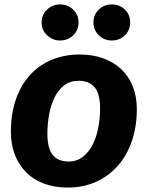

<svg xmlns="http://www.w3.org/2000/svg" viewBox="-20 -827 665 863"><path d="M595 -336Q595 -260 573.5 -195.5Q552 -131 511.5 -84Q471 -37 413.5 -10.5Q356 16 284 16Q225 16 178 -1.5Q131 -19 98 -52Q65 -85 47 -131Q29 -177 29 -234Q29 -316 51.5 -380.5Q74 -445 115 -490Q156 -535 213 -558.5Q270 -582 338 -582Q396 -582 443.5 -565Q491 -548 524.5 -516.5Q558 -485 576.5 -439.5Q595 -394 595 -336ZM288 -101Q326 -101 353 -122.5Q380 -144 397 -178Q414 -212 422 -254.5Q430 -297 430 -338Q430 -405 405.5 -434.5Q381 -464 333 -464Q295 -464 268.5 -443.5Q242 -423 225.5 -389.5Q209 -356 201 -313.5Q193 -271 193 -226Q193 -160 217 -130.5Q241 -101 288 -101ZM250 -645Q216 -645 191.5 -668.5Q167 -692 167 -726Q167 -761 191.5 -784Q216 -807 250 -807Q285 -807 309 -784Q333 -761 333 -726Q333 -692 309 -668.5Q285 -645 250 -645ZM483 -645Q448 -645 424 -668.5Q400 -692 400 -726Q400 -761 424 -784Q448 -807 483 -807Q518 -807 541.5 -784Q565 -761 565 -726Q565 -692 541.5 -668.5Q518 -645 483 -645Z"/></svg>

Font: Qjlgwqiwhsfqbnnlvksmvfsycuq
Style: Regular
Weight: 700
Italic angle: -8°
Designer: Carrois Corporate & Edenspiekermann
Foundry: Carrois Corporate GbR & Edenspiekermann AG
Version: Version 2.001